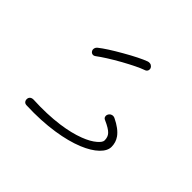

<svg xmlns="http://www.w3.org/2000/svg" viewBox="-83 -973 1166 1166"><g transform="rotate(-45 500.0 -389.5)"><path d="M714.8 -589.8Q706.1 -600.6 694.3 -602.5Q683.6 -604.5 674.8 -598.6Q666 -592.8 664.1 -583Q662.1 -573.2 669.9 -562.5Q706.1 -514.6 756.8 -424.8Q805.7 -335.9 820.3 -293.9Q824.2 -280.3 835 -275.4Q844.7 -271.5 855.5 -275.4Q865.2 -280.3 870.1 -290Q875 -301.8 871.1 -315.4Q852.5 -366.2 799.8 -458Q749 -546.9 714.8 -589.8ZM162.1 -646.5Q157.2 -519.5 173.8 -411.1Q188.5 -314.5 217.8 -242.2Q245.1 -175.8 280.3 -139.6Q314.5 -104.5 348.6 -104.5Q386.7 -104.5 417 -126Q455.1 -153.3 485.4 -216.8Q491.2 -230.5 486.3 -242.2Q482.4 -252.9 471.7 -258.8Q460.9 -264.6 451.2 -261.7Q440.4 -259.8 435.5 -247.1Q413.1 -196.3 393.6 -178.7Q376 -162.1 346.7 -162.1Q330.1 -162.1 307.6 -188.5Q281.2 -218.8 260.7 -272.5Q236.3 -335.9 224.6 -420.9Q210.9 -521.5 216.8 -642.6Q216.8 -657.2 209 -666Q201.2 -673.8 190.4 -673.8Q179.7 -674.8 170.9 -668Q162.1 -661.1 162.1 -646.5Z"/></g></svg>

Font: GulimChe
Style: Regular
Weight: 400
Monospace: yes
Version: Version 2.21